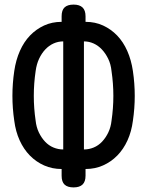

<svg xmlns="http://www.w3.org/2000/svg" viewBox="-20 -790 640 835"><path d="M300 25Q274 25 261 13Q248 1 248 -26V-55Q207 -55 172 -70.5Q137 -86 110 -113.5Q83 -141 65.5 -179.5Q48 -218 42 -265Q34 -319 34 -373Q34 -427 42 -481Q49 -529 66.5 -568.5Q84 -608 110.5 -635.5Q137 -663 171.5 -679Q206 -695 248 -695V-719Q248 -746 261 -758Q274 -770 300 -770Q326 -770 339 -757.5Q352 -745 352 -719V-695Q394 -695 428.5 -679Q463 -663 489.5 -635.5Q516 -608 533.5 -568.5Q551 -529 558 -481Q566 -427 566 -373Q566 -319 558 -265Q552 -218 534.5 -179.5Q517 -141 490 -113.5Q463 -86 428 -70.5Q393 -55 352 -55V-26Q352 0 339 12.5Q326 25 300 25ZM255 -140V-610Q233 -610 213 -601Q193 -592 177 -575Q161 -558 150 -534.5Q139 -511 135 -481Q127 -427 127 -373Q127 -319 135 -265Q138 -237 149 -214Q160 -191 176 -174Q192 -157 212.5 -148.5Q233 -140 255 -140ZM345 -610V-140Q367 -140 387.5 -148.5Q408 -157 424 -174Q440 -191 451 -214Q462 -237 465 -265Q473 -319 473 -373Q473 -427 465 -481Q462 -511 450.5 -534.5Q439 -558 423 -575Q407 -592 387 -601Q367 -610 345 -610Z"/></svg>

Font: Maple Mono Normal NL Medium
Style: Regular
Weight: 500
Monospace: yes
Designer: subframe7536
Version: Version 7.000